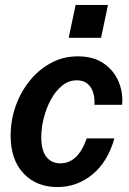

<svg xmlns="http://www.w3.org/2000/svg" viewBox="-20 -747 522 777"><path d="M212 10Q127 10 75 -45.5Q23 -101 23 -198Q23 -258 42.5 -315Q62 -372 98.5 -418Q135 -464 185 -491.5Q235 -519 295 -519Q358 -519 399.5 -490.5Q441 -462 460 -416.5Q479 -371 474 -323H362Q364 -346 358 -369Q352 -392 335.5 -407Q319 -422 291 -422Q258 -422 231.5 -400.5Q205 -379 186 -344Q167 -309 157 -269Q147 -229 147 -191Q147 -139 167.5 -112.5Q188 -86 224 -86Q296 -86 331 -187H443Q416 -92 354 -41Q292 10 212 10ZM258 -594 286 -727H417L389 -594Z"/></svg>

Font: Instrument Sans SemiCondensed SemiBold Italic
Style: Regular
Weight: 600
Width: 4
Italic angle: -13°
Designer: Rodrigo Fuenzalida
Foundry: fragTYPE
Version: Version 1.000; ttfautohint (v1.8.4.7-5d5b);gftools[0.9.28]